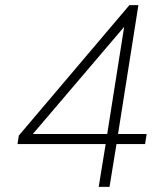

<svg xmlns="http://www.w3.org/2000/svg" viewBox="-20 -725 640 745"><path d="M363 0 390 -166H48L53 -199L482 -705H517L438 -205H549L543 -166H432L405 0ZM396 -205 467 -654H490L98 -194L99 -205Z"/></svg>

Font: Nunito Sans 12pt ExtraLight
Style: Italic
Weight: 200
Italic angle: -9°
Designer: Vernon Adams
Foundry: Vernon Adams
Version: Version 3.101;gftools[0.9.27]